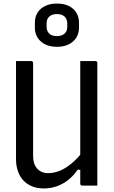

<svg xmlns="http://www.w3.org/2000/svg" viewBox="-20 -1043 640 1079"><path d="M527 0Q513 0 499 0Q485 0 471 0Q457 0 442 0Q440 0 438 -0.5Q436 -1 435 -2Q434 -3 433 -4Q432 -5 431.5 -7Q431 -9 431 -11Q431 -97 431 -183Q431 -269 431 -355.5Q431 -442 431 -528Q431 -614 431 -700Q446 -700 460 -700Q474 -700 488 -700Q502 -700 516 -700Q520 -700 522 -698.5Q524 -697 525.5 -695Q527 -693 527 -689Q527 -616 527 -543Q527 -470 527 -396.5Q527 -323 527 -250Q527 -177 527 -104Q527 -77 527 -51Q527 -25 527 0ZM226 16Q188 16 158.5 3.5Q129 -9 109.5 -31Q90 -53 80 -83Q70 -113 70 -147Q70 -223 70 -298.5Q70 -374 70 -449.5Q70 -525 70 -601Q70 -626 70 -650.5Q70 -675 70 -700Q92 -700 112.5 -700Q133 -700 155 -700Q159 -700 161 -698.5Q163 -697 164.5 -695Q166 -693 166 -689Q166 -604 166 -515.5Q166 -427 166 -339.5Q166 -252 166 -166Q166 -121 189 -95.5Q212 -70 251 -70Q282 -70 314 -82.5Q346 -95 381 -123.5Q416 -152 453 -200V-89H416Q392 -54 362.5 -31Q333 -8 298.5 4Q264 16 226 16ZM300 -1023Q339 -1023 366.5 -1009.5Q394 -996 409 -972Q424 -948 424 -915V-888Q424 -840 390.5 -810Q357 -780 300 -780Q243 -780 209.5 -810Q176 -840 176 -888V-915Q176 -948 191 -972Q206 -996 234 -1009.5Q262 -1023 300 -1023ZM300 -964Q273 -964 257.5 -950.5Q242 -937 242 -912V-891Q242 -879 246 -870Q250 -861 257 -854Q264 -847 275 -843.5Q286 -840 300 -840Q327 -840 342.5 -854Q358 -868 358 -891V-912Q358 -923 354.5 -932Q351 -941 345 -948Q337 -956 326 -960Q315 -964 300 -964Z"/></svg>

Font: RecMonoLinear Nerd Font Mono
Style: Regular
Weight: 400
Monospace: yes
Version: Version 1.085; ttfautohint (v1.8.4.7-5d5b);Nerd Fonts 3.2.1